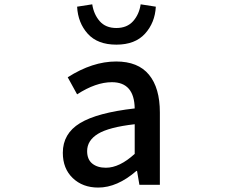

<svg xmlns="http://www.w3.org/2000/svg" viewBox="-20 -846 1040 879"><path d="M429.7 12.7Q358.4 12.7 313 -30.8Q267.6 -74.2 267.6 -146.5Q267.6 -234.4 346.2 -282.2Q424.8 -330.1 596.7 -349.6Q594.7 -469.7 492.2 -469.7Q418.9 -469.7 333 -414.1L290 -492.2Q403.3 -564.5 511.7 -564.5Q612.3 -564.5 662.1 -503.9Q711.9 -443.4 711.9 -331.1V0H618.2L607.4 -63.5H604.5Q516.6 12.7 429.7 12.7ZM464.8 -78.1Q527.3 -78.1 596.7 -141.6V-277.3Q478.5 -263.7 428.7 -233.4Q378.9 -203.1 378.9 -154.3Q378.9 -116.2 402.3 -97.2Q425.8 -78.1 464.8 -78.1ZM333 -815.4 402.3 -826.2Q409.2 -780.3 436.5 -749Q463.9 -717.8 512.7 -717.8Q561.5 -717.8 589.4 -749Q617.2 -780.3 624 -826.2L693.4 -815.4Q689.5 -742.2 644 -691.9Q598.6 -641.6 512.7 -641.6Q426.8 -641.6 381.8 -691.4Q336.9 -741.2 333 -815.4Z"/></svg>

Font: Gen Shin Gothic Monospace Medium
Style: Regular
Weight: 500
Designer: [Source Han Sans]
Ryoko NISHIZUKA  (kana & ideographs); Paul D. Hunt (Latin, Greek & Cyrillic); Wenlong ZHANG  (bopomofo
Version: Version 1.002.20150607